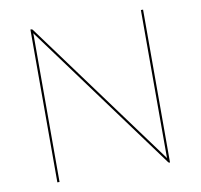

<svg xmlns="http://www.w3.org/2000/svg" viewBox="-78 -783 905 866"><g transform="rotate(-10 374.0 -350.0)"><path d="M632 -700V0H629Q626 0 623.5 -3.5L125.5 -681.5Q126 -678 126 -675Q126 -672 126 -669V0H116V-700H120Q124.5 -700 127 -696L622.5 -21.5Q622 -24 622 -26.8Q622 -29.5 622 -32V-700Z"/></g></svg>

Font: Lato 2
Style: Regular
Weight: 100
Designer: Lukasz Dziedzic with Adam Twardoch and Botio Nikoltchev
Foundry: tyPoland Lukasz Dziedzic
Version: Version 2.015; 2015-08-06; http://www.latofonts.com/